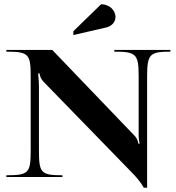

<svg xmlns="http://www.w3.org/2000/svg" viewBox="-20 -836 830 907"><path d="M326.5 -670.4 482.5 -706.4C507.5 -712.3 525.5 -731.7 525.5 -755.4C525.5 -788.9 495.1 -816 457.6 -816L326.5 -688.4ZM10 0H275V-8C171 -8 164 -20 164 -130V-428.5C164 -445.5 162 -477.5 160 -488.5L167 -489.5C167 -478 174.6 -461.2 186 -449.5L599.5 -24.5C623.2 -0.1 642.8 21.5 659.5 51H675V-475C675 -580 687.3 -592 785 -592V-600H520V-592C623.5 -592 635 -580.3 635 -475V-199.5C635 -182.5 637 -168.5 640 -157.5H633C633 -161.5 631.2 -178.7 616 -194.5L227 -600H10V-592C118 -592 125 -579.8 125 -470V-130C125 -20 118 -8 10 -8Z"/></svg>

Font: Prida01
Style: Black
Weight: 900
Designer: gluk
Foundry: gluk
Version: Version 00.072